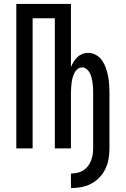

<svg xmlns="http://www.w3.org/2000/svg" viewBox="-20 -755 640 977"><path d="M341 202V128Q358 128 373.5 124.5Q389 121 403 112.5Q417 104 427 91Q437 78 443 63Q449 48 451.5 32Q454 16 454 0V-283Q454 -296 453.5 -308.5Q453 -321 451 -334Q449 -347 446 -359.5Q443 -372 437 -383.5Q431 -395 421 -403.5Q411 -412 398 -412Q385 -412 374.5 -403.5Q364 -395 358.5 -383.5Q353 -372 349.5 -359.5Q346 -347 344.5 -334Q343 -321 342 -308.5Q341 -296 341 -283V0H259V-662H146V0H63V-735H341V-414Q347 -428 355 -441Q363 -454 374 -464.5Q385 -475 399.5 -480.5Q414 -486 429 -486Q450 -486 469 -475Q488 -464 500 -446.5Q512 -429 519 -408.5Q526 -388 530 -367Q534 -346 535.5 -325Q537 -304 537 -283V0Q537 27 532.5 53.5Q528 80 516.5 104Q505 128 486.5 147.5Q468 167 444.5 179.5Q421 192 394.5 197Q368 202 341 202Z"/></svg>

Font: Bmono
Style: Regular
Weight: 400
Monospace: yes
Designer: Belleve Invis
Foundry: Belleve Invis
Version: Version 11.2.2; ttfautohint (v1.8.2)